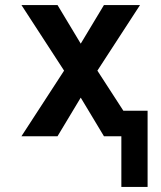

<svg xmlns="http://www.w3.org/2000/svg" viewBox="-20 -540 640 761"><path d="M461 201V0H392L300 -153L208 0H65L234 -260L65 -520H208L300 -367L392 -520H535L366 -260L469 -101H565V201Z"/></svg>

Font: Iosevka Fixed Extended
Style: Bold
Weight: 700
Width: 7
Monospace: yes
Designer: Belleve Invis
Foundry: Belleve Invis
Version: Version 24.1.1; ttfautohint (v1.8.4)